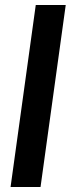

<svg xmlns="http://www.w3.org/2000/svg" viewBox="-20 -743 281 763"><path d="M241.2 -723.1 141.1 0H22L122.1 -723.1Z"/></svg>

Font: Archivo Narrow
Style: Bold Italic
Weight: 700
Italic angle: -8°
Designer: Hector Gatti
Foundry: Hector Gatti
Version: 1.002; ttfautohint (v0.8)